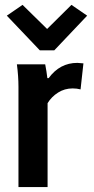

<svg xmlns="http://www.w3.org/2000/svg" viewBox="-20 -762 383 782"><path d="M55.2 0V-408.2Q55.2 -451.7 48.8 -500H164.1Q169.9 -470.2 172.9 -443.8H178.2Q223.6 -505.9 294.9 -505.9Q302.2 -505.9 319.8 -503.9L308.1 -397.9Q293 -401.9 275.9 -401.9Q243.2 -401.9 216.6 -385Q189.9 -368.2 173.8 -341.8V0ZM71.8 -742.2 171.9 -644 271 -742.2 335 -698.2 201.2 -557.1H142.1L7.8 -698.2Z"/></svg>

Font: LT Hoop SemBd
Style: Regular
Weight: 600
Designer: Daniel Lyons
Foundry: LyonsType
Version: Version 1.000